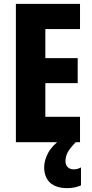

<svg xmlns="http://www.w3.org/2000/svg" viewBox="-20 -734 474 991"><path d="M393 0H62V-714H393V-584H214V-434H381V-305H214V-131H393ZM318 98Q318 116 329 128Q340 140 360 140Q373 140 382 137Q391 134 398 130V223Q386 228 368.5 232.5Q351 237 328 237Q268 237 238 208.5Q208 180 208 129Q208 95 227.5 57Q247 19 295 -16L371 0Q339 33 328.5 54Q318 75 318 98Z"/></svg>

Font: Noto Sans Lao Looped ExtraCondensed ExtraBold
Style: Regular
Weight: 800
Width: 2
Designer: Mark Frömberg, Ben Mitchell
Foundry: The Fontpad Ltd
Version: Version 1.002; ttfautohint (v1.8.4.7-5d5b)